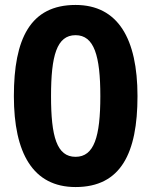

<svg xmlns="http://www.w3.org/2000/svg" viewBox="-20 -745 612 775"><path d="M535 -357C535 -589 456 -725 285 -725C102 -725 36 -588 36 -357C36 -127 113 10 285 10C468 10 535 -127 535 -357ZM186 -357C186 -520 209 -603 285 -603C360 -603 385 -520 385 -357C385 -193 360 -112 285 -112C209 -112 186 -194 186 -357Z"/></svg>

Font: Noto Sans Javanese
Style: Bold
Weight: 700
Designer: Monotype Design Team
Foundry: Monotype Imaging Inc.
Version: Version 2.005